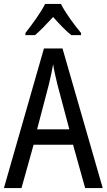

<svg xmlns="http://www.w3.org/2000/svg" viewBox="-20 -963 547 983"><path d="M292 -943H211C190 -900 146 -840 110 -794V-783H159C187 -806 219 -841 252 -876C283 -841 314 -808 345 -783H395V-794C360 -836 314 -898 292 -943ZM416 0H506L300 -715H205L0 0H90L152 -222H354ZM274 -530 335 -301H170L230 -530C238 -562 246 -600 252 -634C256 -605 267 -560 274 -530Z"/></svg>

Font: Noto Sans Gujarati Condensed
Style: Regular
Weight: 400
Width: 3
Designer: Jelle Bosma - Monotype Design Team, Universal Thirst
Foundry: Monotype Imaging Inc.
Version: Version 2.106